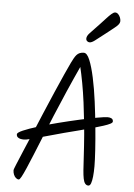

<svg xmlns="http://www.w3.org/2000/svg" viewBox="-61 -997 718 1026"><g transform="rotate(5 298.0 -484.0)"><path d="M367 -722Q384 -722 398.5 -687Q413 -652 425.5 -594Q438 -536 447 -467.5Q456 -399 462.5 -331.5Q469 -264 472.5 -208.5Q476 -153 476 -123Q476 -92 473.5 -68Q471 -44 466 -30.5Q461 -17 452 -17Q442 -17 435 -25.5Q428 -34 424.5 -52Q421 -70 419 -96Q415 -163 411 -225.5Q407 -288 401 -346Q395 -404 388 -457.5Q381 -511 372 -560Q363 -609 352 -655H359Q324 -579 293 -508Q262 -437 235.5 -373Q209 -309 187 -254.5Q165 -200 147 -156Q129 -112 115.5 -81Q102 -50 93 -33.5Q84 -17 79 -17Q71 -17 63.5 -23.5Q56 -30 51.5 -41Q47 -52 47 -65Q47 -68 58.5 -96Q70 -124 89 -169Q108 -214 131.5 -269Q155 -324 178 -380Q203 -440 228 -497Q253 -554 272.5 -598Q292 -642 302 -662Q309 -676 315 -687Q321 -698 328 -706Q335 -714 344.5 -718Q354 -722 367 -722ZM553 -369Q553 -363 540.5 -356.5Q528 -350 504.5 -342.5Q481 -335 449.5 -326Q418 -317 379.5 -307Q341 -297 298 -286Q228 -267 185.5 -255Q143 -243 120.5 -237.5Q98 -232 88 -232Q78 -232 69 -234Q60 -236 54 -241.5Q48 -247 48 -257Q48 -266 78 -279Q108 -292 156.5 -307Q205 -322 262 -336.5Q319 -351 372.5 -363Q426 -375 467 -382.5Q508 -390 524 -390Q536 -390 544.5 -385.5Q553 -381 553 -369ZM438 -881Q454 -898 468.5 -914Q483 -930 495 -940.5Q507 -951 515 -951Q524 -951 531 -944Q538 -937 542 -927Q546 -917 546 -908Q546 -898 538.5 -888.5Q531 -879 514.5 -866.5Q498 -854 472 -833Q435 -804 419 -792Q403 -780 392 -780Q385 -780 379 -785Q373 -790 373 -799Q373 -813 389 -829.5Q405 -846 438 -881Z"/></g></svg>

Font: Kalam Variable Light
Style: Regular
Weight: 300
Designer: Lipi Raval, Jonny Pinhorn
Foundry: Indian Type Foundry
Version: Version 3.000